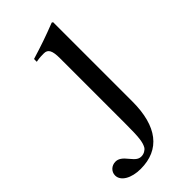

<svg xmlns="http://www.w3.org/2000/svg" viewBox="-287 -512 782 782"><g transform="rotate(-45 104.0 -121.0)"><path d="M193 -457 188 -460C129 -437 91 -424 32 -406V-390L37 -391C53 -394 67 -394 77 -394C100 -394 109 -377 109 -334V45C109 121 106 146 95 166C89 176 75 184 61 184C46 184 36 177 19 156C1 133 -13 124 -29 124C-52 124 -70 141 -70 163C-70 195 -31 218 23 218C134 218 193 142 193 0Z"/></g></svg>

Font: XITS Math
Style: Regular
Weight: 400
Designer: MicroPress Inc., with final additions and corrections provided by Coen Hoffman, Elsevier (retired)
Version: Version 1.302